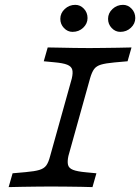

<svg xmlns="http://www.w3.org/2000/svg" viewBox="-20 -765 573 785"><path d="M187.1 -2.4Q162.1 -2.4 131.9 -2Q101.6 -1.6 71.4 -1.2Q41.1 -0.8 15.3 0L31.5 -56.5L85.5 -61.3Q121.8 -64.5 140.7 -70.2Q159.7 -75.8 169 -88.3Q178.2 -100.8 184.7 -125.8L273.4 -443.5Q279 -466.9 275.4 -480.2Q271.8 -493.5 254.8 -500.4Q237.9 -507.3 200.8 -510.5L158.9 -514.5L175 -571Q192.7 -571 221.8 -570.2Q250.8 -569.4 283.9 -569Q316.9 -568.5 345.2 -568.5H346Q371.8 -568.5 401.6 -569Q431.5 -569.4 462.1 -569.8Q492.7 -570.2 517.7 -571L501.6 -514.5L447.6 -509.7Q412.1 -506.5 393.1 -500.8Q374.2 -495.2 364.9 -482.7Q355.6 -470.2 348.4 -445.2L259.7 -127.4Q254.8 -104.8 258.1 -91.1Q261.3 -77.4 278.6 -70.6Q296 -63.7 332.3 -60.5L374.2 -56.5L358.1 0Q340.3 -0.8 311.3 -1.2Q282.3 -1.6 249.6 -2Q216.9 -2.4 187.9 -2.4H187.1ZM276.6 -634.7Q256.5 -634.7 241.5 -650.4Q226.6 -666.1 226.6 -687.9Q226.6 -711.3 244.8 -728.2Q262.9 -745.2 287.9 -745.2Q308.1 -745.2 323 -729.4Q337.9 -713.7 337.9 -691.1Q337.9 -668.5 320.2 -651.6Q302.4 -634.7 276.6 -634.7ZM471.8 -634.7Q451.6 -634.7 436.7 -650.4Q421.8 -666.1 421.8 -687.9Q421.8 -711.3 439.9 -728.2Q458.1 -745.2 483.1 -745.2Q503.2 -745.2 518.1 -729.4Q533.1 -713.7 533.1 -691.1Q533.1 -668.5 515.3 -651.6Q497.6 -634.7 471.8 -634.7Z"/></svg>

Font: Playfair 5pt SemiExpanded Light
Style: Italic
Weight: 300
Width: 6
Italic angle: -15.6°
Designer: Claus Eggers Sørensen
Foundry: Claus Eggers Sørensen
Version: Version 2.203